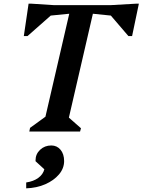

<svg xmlns="http://www.w3.org/2000/svg" viewBox="-20 -718 778 1048"><path d="M140 0 144 -20 228 -81 358 -643 257 -633 130 -521H110L136 -698H150L274 -690H585L724 -698H738L701 -521H681L585 -633L487 -643L356 -76L422 -18L417 0ZM123 310V278Q163 272 189 253Q215 234 222 206L174 162V157Q174 123 199 99.5Q224 76 260 76Q291 76 310.5 99.5Q330 123 330 161Q330 201 302 234Q274 267 227.5 287.5Q181 308 123 310Z"/></svg>

Font: Platypi Medium
Style: Italic
Weight: 500
Italic angle: -13°
Designer: David Sargent
Foundry: Bolt Cutter Type
Version: Version 1.200; ttfautohint (v1.8.4.7-5d5b)